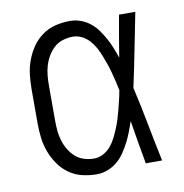

<svg xmlns="http://www.w3.org/2000/svg" viewBox="-66 -591 632 661"><g transform="rotate(-10 250.0 -260.0)"><path d="M221 8Q195 8 170 2Q145 -4 124 -19Q103 -34 88.5 -55Q74 -76 65 -100Q56 -124 53 -149.5Q50 -175 50 -200V-320Q50 -345 53 -370.5Q56 -396 65 -420Q74 -444 88.5 -465Q103 -486 124 -501Q145 -516 170 -522Q195 -528 221 -528Q240 -528 258 -521.5Q276 -515 291 -503Q306 -491 317 -475.5Q328 -460 337 -443.5Q346 -427 353 -409.5Q360 -392 366 -374Q372 -410 378 -446.5Q384 -483 391 -520H448Q435 -456 422.5 -391.5Q410 -327 396 -263Q411 -198 423.5 -132Q436 -66 450 0H393Q386 -38 379.5 -76Q373 -114 367 -152Q361 -134 354 -116Q347 -98 338 -80.5Q329 -63 318 -47Q307 -31 292 -18.5Q277 -6 258.5 1Q240 8 221 8ZM221 -47Q237 -47 252.5 -55Q268 -63 279 -76Q290 -89 297.5 -104Q305 -119 311.5 -134.5Q318 -150 323 -166Q328 -182 332 -198Q336 -214 340 -230.5Q344 -247 347 -264Q344 -280 340 -296Q336 -312 332 -327.5Q328 -343 322.5 -358.5Q317 -374 311 -389.5Q305 -405 297 -419.5Q289 -434 278 -446Q267 -458 252 -465.5Q237 -473 221 -473Q203 -473 185.5 -467.5Q168 -462 155 -450Q142 -438 133 -422.5Q124 -407 119 -390Q114 -373 112.5 -355.5Q111 -338 111 -320V-200Q111 -182 112.5 -164.5Q114 -147 119 -130Q124 -113 133 -97.5Q142 -82 155 -70Q168 -58 185.5 -52.5Q203 -47 221 -47Z"/></g></svg>

Font: Iosevka Term Curly Light
Style: Regular
Weight: 300
Designer: Belleve Invis
Foundry: Belleve Invis
Version: Version 32.3.0